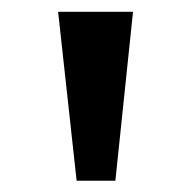

<svg xmlns="http://www.w3.org/2000/svg" viewBox="-20 -748 324 334"><path d="M113.3 -433.6 81.1 -727.5H211.4L180.7 -433.6Z"/></svg>

Font: Inter SemiBold
Style: Regular
Weight: 600
Designer: Rasmus Andersson
Foundry: rsms
Version: Version 4.001;git-9221beed3